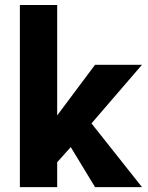

<svg xmlns="http://www.w3.org/2000/svg" viewBox="-20 -767 607 787"><path d="M369.6 -501.5 214.4 -293.9V-746.6H61.5V0H214.4V-102.1L270 -164.1L369.6 0H562L355 -261.2L562 -501.5Z"/></svg>

Font: Estedad-VF-FD Black
Style: Regular
Weight: 900
Designer: Amin Abedi
Version: Version 4.000